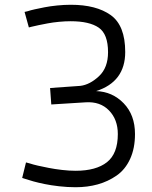

<svg xmlns="http://www.w3.org/2000/svg" viewBox="-20 -775 638 805"><path d="M73 -29 89 -94 104 -90Q119 -85 139 -80.5Q159 -76 184.5 -71Q210 -66 240 -62.5Q270 -59 297 -59Q383 -59 428.5 -95Q474 -131 474 -213Q474 -274 437 -312Q400 -350 339 -346L195 -337L190 -406L317 -415Q357 -420 395 -455.5Q433 -491 433 -556Q433 -632 394 -659Q355 -686 276 -686Q253 -686 227 -683.5Q201 -681 180 -677Q159 -673 142 -669.5Q125 -666 113 -663L101 -660L83 -725L96 -728Q108 -732 126 -736Q144 -740 167 -744.5Q190 -749 219.5 -752Q249 -755 277 -755Q384 -755 444.5 -711.5Q505 -668 505 -557Q505 -432 383 -393Q451 -391 498.5 -342Q546 -293 546 -213Q546 -153 525.5 -108.5Q505 -64 469 -39Q433 -14 390 -2Q347 10 297 10Q263 10 228 6Q193 2 166.5 -3.5Q140 -9 120 -14.5Q100 -20 87 -24.5Q74 -29 73 -29Z"/></svg>

Font: Biancoenero Regular
Style: Regular
Weight: 400
Designer: Riccardo Lorusso, Umberto Mischi
Foundry: Biancoenero Edizioni
Version: Version 0.000